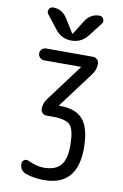

<svg xmlns="http://www.w3.org/2000/svg" viewBox="-105 -819 711 1108"><g transform="rotate(10 250.0 -265.0)"><path d="M115.2 -450.2Q101.6 -450.2 90.8 -460.4Q80.1 -470.7 80.1 -484.9Q80.1 -499 90.3 -509.3Q100.6 -519.5 115.2 -519.5H389.6Q403.3 -519.5 414.1 -509.3Q424.8 -499 424.8 -485.4Q424.8 -449.2 404.3 -421.9L246.1 -210V-209L245.1 -208Q245.1 -207 246.1 -207H254.9Q345.7 -207 387.7 -156.2Q429.7 -105.5 429.7 9.8Q429.7 229.5 235.4 230.5Q175.8 230.5 127.9 213.9Q89.8 201.2 89.8 158.2Q89.8 144.5 102.1 137.2Q114.3 129.9 127 135.7Q178.7 160.2 219.7 160.2Q287.1 160.2 318.4 125Q349.6 89.8 349.6 9.8Q349.6 -82 324.2 -110.4Q298.8 -138.7 219.7 -138.7H182.6Q169.9 -138.7 160.2 -148.4Q150.4 -158.2 150.4 -171.9Q150.4 -205.1 169.9 -231.4L331.1 -447.3Q331.1 -448.2 331.5 -448.2Q332 -448.2 332 -449.2Q332 -450.2 331.1 -450.2ZM303.7 -713.9Q334 -759.8 385.7 -759.8Q401.4 -759.8 409.2 -745.1Q417 -730.5 407.2 -716.8L345.7 -637.7Q308.6 -589.8 250 -589.8Q191.4 -589.8 154.3 -637.7L92.8 -716.8Q83 -729.5 90.3 -744.6Q97.7 -759.8 114.3 -759.8Q166 -759.8 196.3 -713.9L248 -630.9Q248 -629.9 250 -629.9Q252 -629.9 252 -630.9Z"/></g></svg>

Font: Rounded-X Mgen+ 2m regular
Style: Regular
Weight: 400
Designer: [Source Han Sans]
Ryoko NISHIZUKA  (kana & ideographs); Paul D. Hunt (Latin, Greek & Cyrillic); Wenlong ZHANG  (bopomofo
Version: Version 1.059.20150602